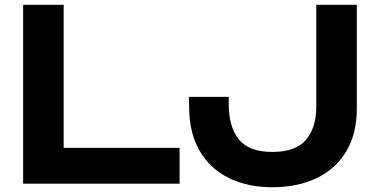

<svg xmlns="http://www.w3.org/2000/svg" viewBox="-20 -770 1583 805"><path d="M247 -750V-75L170 -150H733V0H77V-750ZM772 -364H939V-335Q939 -238 981.5 -185.5Q1024 -133 1122 -133Q1219 -133 1262.5 -183.5Q1306 -234 1306 -323V-750H1476V-315Q1476 -209 1431.5 -135Q1387 -61 1307 -23Q1227 15 1122 15Q1018 15 939 -24Q860 -63 816.5 -138.5Q773 -214 773 -323Z"/></svg>

Font: Unbounded Medium
Style: Regular
Weight: 500
Designer: Luke Prowse, Jean-Baptiste Morizot, Fátima Lázaro, Florian Runge
Foundry: NaN
Version: Version 1.700